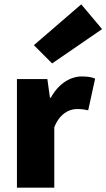

<svg xmlns="http://www.w3.org/2000/svg" viewBox="-20 -864 490 884"><path d="M58 0H230V-278C254 -340 298 -362 334 -362C356 -362 368 -360 386 -356L418 -502C404 -508 387 -512 356 -512C307 -512 251 -482 214 -414H210L198 -500H58ZM220 -572 450 -730 354 -844 136 -656Z"/></svg>

Font: Source Sans Pro Black
Style: Regular
Weight: 900
Designer: Paul D. Hunt
Foundry: Adobe Systems Incorporated
Version: Version 3.006;hotconv 1.0.111;makeotfexe 2.5.65597